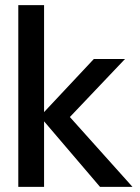

<svg xmlns="http://www.w3.org/2000/svg" viewBox="-20 -725 542 745"><path d="M368 0 135 -273 344 -496H465L217 -235V-309L494 0ZM51 0V-705H151V0Z"/></svg>

Font: DM Sans 9pt 36pt Medium
Style: Regular
Weight: 500
Version: Version 4.004;gftools[0.9.30]